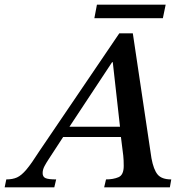

<svg xmlns="http://www.w3.org/2000/svg" viewBox="-79 -804 789 824"><path d="M154 0H-59L-52 -34Q-25 -34 -6 -42.5Q13 -51 34.5 -76.5Q56 -102 89 -154L433 -661H491L571 -125Q580 -76 597.5 -55Q615 -34 656 -34L650 0H368L376 -34Q407 -34 429.5 -43.5Q452 -53 452 -92Q452 -117 450 -136L440 -216H192L130 -121Q120 -106 112 -91Q104 -76 104 -61Q104 -45 116.5 -39.5Q129 -34 162 -34ZM219 -260H436L405 -537H402ZM620 -726H326L337 -784H632Z"/></svg>

Font: STIX Two Text Medium
Style: Italic
Weight: 500
Italic angle: -12°
Designer: Ross Mills, John Hudson & Paul Hanslow, Tiro Typeworks Ltd; with prior portions MicroPress Inc. and Coen Hoffman, Elsevi
Foundry: Tiro Typeworks Ltd
Version: Version 2.13 b171